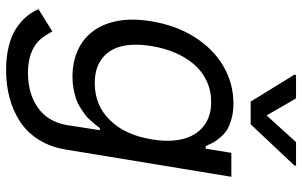

<svg xmlns="http://www.w3.org/2000/svg" viewBox="-206 -598 1020 649"><g transform="rotate(90 304.5 -274.0)"><path d="M217.3 215.9Q172.9 215.9 137.3 207Q101.6 198.2 77.4 182.4Q53.3 166.5 37.3 147.9Q21.3 129.3 11.4 106.5L86.6 59.7Q102.3 87 110.8 97.3Q148.8 142 227.3 142Q296.2 142 344.1 108.7Q392 75.3 403.4 9.9L420.5 -100.9H413.4Q404.8 -89.8 401.8 -85.9Q398.8 -82 387.8 -69.8Q376.8 -57.5 368.8 -51.5Q360.8 -45.5 345.9 -35.9Q331 -26.3 316.6 -21.3Q302.2 -16.3 282.1 -12.4Q262.1 -8.5 240.1 -8.5Q190.3 -8.5 150.9 -26.3Q111.5 -44 85.9 -78.1Q60.4 -112.2 51.1 -161.9Q41.9 -211.6 52.6 -275.6Q66.1 -358.3 105.8 -421.3Q145.6 -484.4 204 -518.5Q262.4 -552.6 331 -552.6Q359.4 -552.6 382.8 -545.8Q406.2 -539.1 419.7 -530.7Q433.2 -522.4 445.1 -508Q457 -493.6 461.5 -485.6Q465.9 -477.6 471.9 -464.1Q473.7 -460.6 474.4 -458.8H483L497.2 -545.5H578.1L485.8 15.6Q477.3 66.8 452.4 106Q427.6 145.2 391.2 168.9Q354.8 192.5 311.1 204.2Q267.4 215.9 217.3 215.9ZM261.4 -83.8Q336.3 -83.8 386.5 -134.9Q436.8 -186.1 451.7 -277Q461.6 -336.3 450.5 -381.2Q439.3 -426.1 407.1 -451.7Q375 -477.3 325.3 -477.3Q286.2 -477.3 253.4 -461.6Q220.5 -446 197.3 -418.5Q174 -391 158.7 -355.1Q143.5 -319.2 136.4 -277Q126.8 -219.1 136.5 -176.3Q146.3 -133.5 178.1 -108.7Q209.9 -83.8 261.4 -83.8ZM313.2 -764.2 370.7 -664.8 460.9 -764.2H540.5L539.8 -758.5L400.6 -610.8H323.9L233 -758.5L233.7 -764.2Z"/></g></svg>

Font: Karasuma Gothic
Style: Italic
Weight: 400
Italic angle: -9.39999°
Designer: Rasmus Andersson / Ryoko Nishizuka
Foundry: Genbu
Version: Version 1.00